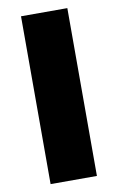

<svg xmlns="http://www.w3.org/2000/svg" viewBox="-86 -798 518 845"><g transform="rotate(-10 173.5 -375.0)"><path d="M70 -750H277V0H70Z"/></g></svg>

Font: Unbounded
Style: Bold
Weight: 700
Designer: Luke Prowse, Jean-Baptiste Morizot, Fátima Lázaro, Florian Runge
Foundry: NaN
Version: Version 1.700